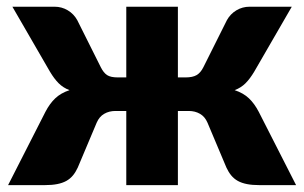

<svg xmlns="http://www.w3.org/2000/svg" viewBox="-20 -538 884 558"><path d="M840.5 0H733.5Q713 0 697.8 -3Q682.5 -6 671.2 -12.2Q660 -18.5 652 -28.2Q644 -38 638 -51L583 -181.5Q575.5 -199 561.2 -207.2Q547 -215.5 528.5 -215.5H497V0H347V-215.5H315.5Q297 -215.5 282.8 -207.2Q268.5 -199 261 -181.5L206 -51Q200 -38 192 -28.2Q184 -18.5 172.8 -12.2Q161.5 -6 146.2 -3Q131 0 110.5 0H3.5L112 -213Q124.5 -237 140.5 -252.2Q156.5 -267.5 182 -276Q163.5 -283 150.5 -296Q137.5 -309 125 -330L16 -518.5H138.5Q159.5 -518.5 177 -508Q194.5 -497.5 204.5 -479.5L273 -342.5Q281 -326.5 291.2 -319.8Q301.5 -313 322.5 -313H347V-518.5H497V-313H519Q540 -313 551.5 -319.8Q563 -326.5 571 -342.5L639.5 -479.5Q649.5 -497.5 667 -508Q684.5 -518.5 705.5 -518.5H828L719 -330Q706.5 -309 693.5 -296Q680.5 -283 662 -276Q687.5 -267.5 703.5 -252.2Q719.5 -237 732 -213Z"/></svg>

Font: Lato
Style: Regular
Weight: 900
Designer: Lukasz Dziedzic with Adam Twardoch and Botio Nikoltchev
Foundry: tyPoland Lukasz Dziedzic
Version: Version 2.010; 2014-09-01; http://www.latofonts.com/; ttfaut